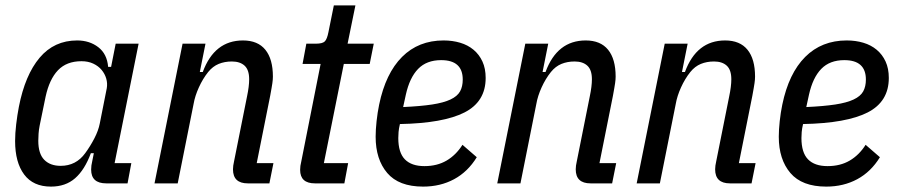

<svg xmlns="http://www.w3.org/2000/svg" viewBox="-20 -680 3333 712"><path d="M374 0Q318 0 318 -51Q318 -59 319 -66.5Q320 -74 322 -82L328 -112H317Q294 -50 258.5 -19Q223 12 169 12Q103 12 69.5 -33Q36 -78 36 -157Q36 -185 40 -219Q44 -253 50 -284Q73 -402 127 -466Q181 -530 266 -530Q312 -530 344.5 -505Q377 -480 381 -432H392L409 -518H494L405 -75H467L453 0ZM205 -65Q262 -65 296 -112Q315 -138 330 -167Q345 -196 350 -222L376 -353Q379 -371 374 -388.5Q369 -406 357 -420.5Q345 -435 326 -444Q307 -453 282 -453Q227 -453 195 -419.5Q163 -386 149 -321L127 -214Q124 -199 123 -184Q122 -169 122 -158Q122 -110 144 -87.5Q166 -65 205 -65Z M553 0 657 -518H742L721 -413H732Q775 -530 881 -530Q936 -530 964 -495.5Q992 -461 992 -396Q992 -390 991.5 -384.5Q991 -379 990 -371.5Q989 -364 987 -353Q985 -342 982 -325L932 -75H994L979 0H899Q844 0 844 -52Q844 -65 848 -82L896 -322Q904 -360 904 -386Q904 -421 887 -436.5Q870 -452 840 -452Q813 -452 791 -443Q769 -434 752 -413Q732 -388 717.5 -356Q703 -324 698 -295L639 0Z M1148 0Q1093 0 1093 -50Q1093 -58 1094 -65Q1095 -72 1097 -80L1169 -443H1102L1116 -518H1151Q1176 -518 1184.5 -526.5Q1193 -535 1198 -561L1218 -660H1298L1269 -518H1366L1351 -443H1255L1181 -75H1271L1257 0Z M1549 12Q1459 12 1416 -38.5Q1373 -89 1373 -173Q1373 -199 1376.5 -231Q1380 -263 1386 -292Q1410 -408 1471 -469Q1532 -530 1625 -530Q1658 -530 1686.5 -521.5Q1715 -513 1736 -495.5Q1757 -478 1769 -452Q1781 -426 1781 -391Q1781 -303 1702.5 -263Q1624 -223 1463 -220Q1459 -203 1458 -190.5Q1457 -178 1457 -168Q1457 -114 1481.5 -89Q1506 -64 1554 -64Q1601 -64 1636 -84.5Q1671 -105 1695 -143L1748 -97Q1715 -43 1664 -15.5Q1613 12 1549 12ZM1616 -457Q1562 -457 1530.5 -424.5Q1499 -392 1485 -329L1475 -283Q1540 -286 1582.5 -292.5Q1625 -299 1650.5 -311Q1676 -323 1686 -341Q1696 -359 1696 -385Q1696 -457 1616 -457Z M1824 0 1928 -518H2013L1992 -413H2003Q2046 -530 2152 -530Q2207 -530 2235 -495.5Q2263 -461 2263 -396Q2263 -390 2262.5 -384.5Q2262 -379 2261 -371.5Q2260 -364 2258 -353Q2256 -342 2253 -325L2203 -75H2265L2250 0H2170Q2115 0 2115 -52Q2115 -65 2119 -82L2167 -322Q2175 -360 2175 -386Q2175 -421 2158 -436.5Q2141 -452 2111 -452Q2084 -452 2062 -443Q2040 -434 2023 -413Q2003 -388 1988.5 -356Q1974 -324 1969 -295L1910 0Z M2341 0 2445 -518H2530L2509 -413H2520Q2563 -530 2669 -530Q2724 -530 2752 -495.5Q2780 -461 2780 -396Q2780 -390 2779.5 -384.5Q2779 -379 2778 -371.5Q2777 -364 2775 -353Q2773 -342 2770 -325L2720 -75H2782L2767 0H2687Q2632 0 2632 -52Q2632 -65 2636 -82L2684 -322Q2692 -360 2692 -386Q2692 -421 2675 -436.5Q2658 -452 2628 -452Q2601 -452 2579 -443Q2557 -434 2540 -413Q2520 -388 2505.5 -356Q2491 -324 2486 -295L2427 0Z M3044 12Q2954 12 2911 -38.5Q2868 -89 2868 -173Q2868 -199 2871.5 -231Q2875 -263 2881 -292Q2905 -408 2966 -469Q3027 -530 3120 -530Q3153 -530 3181.5 -521.5Q3210 -513 3231 -495.5Q3252 -478 3264 -452Q3276 -426 3276 -391Q3276 -303 3197.5 -263Q3119 -223 2958 -220Q2954 -203 2953 -190.5Q2952 -178 2952 -168Q2952 -114 2976.5 -89Q3001 -64 3049 -64Q3096 -64 3131 -84.5Q3166 -105 3190 -143L3243 -97Q3210 -43 3159 -15.5Q3108 12 3044 12ZM3111 -457Q3057 -457 3025.5 -424.5Q2994 -392 2980 -329L2970 -283Q3035 -286 3077.5 -292.5Q3120 -299 3145.5 -311Q3171 -323 3181 -341Q3191 -359 3191 -385Q3191 -457 3111 -457Z"/></svg>

Font: IBM Plex Sans Cond Text
Style: Italic
Weight: 450
Width: 3
Italic angle: -11°
Designer: Mike Abbink, Paul van der Laan, Pieter van Rosmalen
Foundry: Bold Monday
Version: Version 1.3